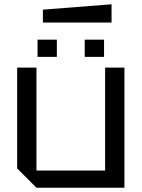

<svg xmlns="http://www.w3.org/2000/svg" viewBox="-20 -875 660 895"><path d="M560 -560V0H150L60 -90V-560H150V-80H470V-560ZM155 -610V-690H245V-610ZM375 -610V-690H465V-610ZM180 -770V-830L500 -855V-770Z"/></svg>

Font: Tektur
Style: Regular
Weight: 400
Designer: Adam Jagosz
Foundry: Adam Jagosz
Version: Version 1.005;gftools[0.9.30]